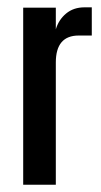

<svg xmlns="http://www.w3.org/2000/svg" viewBox="-20 -509 278 529"><path d="M212.9 -488.8H232.9V-411.1H196.8Q133.8 -411.1 133.8 -336.9V0H43.9V-487.8H133.8V-428.2Q141.6 -454.6 162.1 -471.7Q182.6 -488.8 212.9 -488.8Z"/></svg>

Font: Teko
Style: Regular
Weight: 400
Designer: Manushi Parikh, Jonny Pinhorn
Foundry: Indian Type Foundry
Version: Version 2.000;PS 1.0;hotconv 1.0.79;makeotf.lib2.5.61930